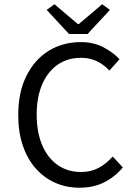

<svg xmlns="http://www.w3.org/2000/svg" viewBox="-20 -865 640 897"><path d="M351 12Q290 12 238 -11Q186 -34.1 147.1 -77.8Q108.2 -121.5 86.7 -184.6Q65.2 -247.7 65.2 -327.6Q65.2 -433.4 103.1 -509.9Q141.1 -586.4 207.1 -627.4Q273 -668.3 358.5 -668.3Q417.7 -668.3 463.9 -643.8Q510 -619.2 538.3 -588.1L491.1 -535.2Q465.9 -562.8 433.1 -578.8Q400.4 -594.9 358.5 -594.9Q295.8 -594.9 249.2 -562.6Q202.7 -530.3 177.1 -470.9Q151.4 -411.5 151.4 -329.8Q151.4 -247.3 177.1 -187.1Q202.7 -126.9 249.3 -94.2Q296 -61.4 358.9 -61.4Q404.2 -61.4 439.9 -80.2Q475.5 -99 506.6 -133.6L553.9 -82.7Q515.8 -37.9 466.1 -12.9Q416.4 12 351 12ZM302.4 -706.3 198.2 -818.8 234.3 -845.2 343.9 -752.5H347.9L457.5 -845.2L493.6 -818.8L389.3 -706.3Z"/></svg>

Font: Source Code Pro ExtraLight
Style: Regular
Weight: 200
Monospace: yes
Designer: Paul D. Hunt, Teo Tuominen
Foundry: Adobe
Version: Version 1.026;hotconv 1.1.0;makeotfexe 2.6.0